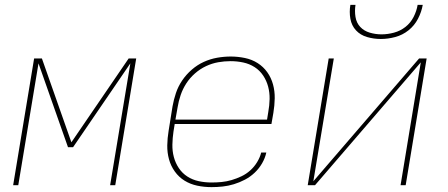

<svg xmlns="http://www.w3.org/2000/svg" viewBox="-20 -760 1840 788"><path d="M34 0 120 -520H152L273 -176L508 -520H539L453 0H432L515 -500L280 -156H259L138 -500L55 0Z M848 8Q818 8 789.5 2Q761 -4 737.5 -18.5Q714 -33 697.5 -56Q681 -79 673.5 -106.5Q666 -134 666.5 -163.5Q667 -193 672 -223L688 -323Q693 -351 702 -378Q711 -405 727.5 -429.5Q744 -454 767 -474Q790 -494 816.5 -506Q843 -518 871 -523Q899 -528 927 -528Q956 -528 985 -522Q1014 -516 1037.5 -501Q1061 -486 1077 -463.5Q1093 -441 1100.5 -413.5Q1108 -386 1107.5 -356.5Q1107 -327 1102 -297L1094 -251H697L692 -220Q688 -193 687.5 -166.5Q687 -140 693.5 -115.5Q700 -91 714 -70Q728 -49 749 -35.5Q770 -22 795.5 -16.5Q821 -11 848 -11Q869 -11 889.5 -13Q910 -15 930.5 -21Q951 -27 971 -36.5Q991 -46 1007.5 -61Q1024 -76 1035.5 -95Q1047 -114 1052 -134H1073Q1068 -111 1055.5 -89.5Q1043 -68 1025 -51Q1007 -34 985 -22.5Q963 -11 940 -4Q917 3 894 5.5Q871 8 848 8ZM700 -269H1076L1081 -300Q1086 -327 1086.5 -353.5Q1087 -380 1080.5 -404.5Q1074 -429 1060 -450Q1046 -471 1025 -484.5Q1004 -498 978.5 -503.5Q953 -509 926 -509Q901 -509 875.5 -504.5Q850 -500 825.5 -488.5Q801 -477 780 -458.5Q759 -440 744.5 -417.5Q730 -395 721.5 -370Q713 -345 709 -320Z M1243 0 1329 -520H1350L1266 -16L1700 -520H1731L1645 0H1624L1707 -504L1273 0ZM1543 -600Q1514 -600 1486.5 -608Q1459 -616 1441 -635.5Q1423 -655 1418 -683Q1413 -711 1418 -740H1439Q1435 -715 1439 -690.5Q1443 -666 1458.5 -649.5Q1474 -633 1497.5 -626Q1521 -619 1546 -619Q1571 -619 1597 -626Q1623 -633 1644 -649.5Q1665 -666 1677.5 -690.5Q1690 -715 1694 -740H1715Q1710 -711 1695.5 -683Q1681 -655 1656.5 -635.5Q1632 -616 1602 -608Q1572 -600 1543 -600Z"/></svg>

Font: Iosevka SS04 Th Ex Obl
Style: Regular
Weight: 100
Width: 7
Italic angle: -9°
Monospace: yes
Designer: Belleve Invis
Foundry: Belleve Invis
Version: Version 19.0.0; ttfautohint (v1.8.4)